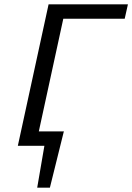

<svg xmlns="http://www.w3.org/2000/svg" viewBox="-20 -678 615 893"><path d="M133 0 147 -67H278L229 0ZM153 195 198 -67H277L212 195ZM63 0 206 -658H289L146 0ZM230 -591 245 -658H575L560 -591Z"/></svg>

Font: Ysabeau Office Medium
Style: Italic
Weight: 500
Italic angle: -12°
Designer: Christian Thalmann (Catharsis Fonts)
Version: Version 2.001;gftools[0.9.30]; featfreeze: tnum,lnum,ss02